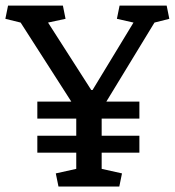

<svg xmlns="http://www.w3.org/2000/svg" viewBox="-45 -681 639 701"><path d="M91.3 -310.1H215.3L30.3 -598.6L-25.4 -612.3L-15.6 -660.6H184.6L194.3 -612.3L130.4 -598.6L288.1 -352.5H293L442.4 -598.6L381.8 -612.3L391.6 -660.6H563.5L573.2 -612.3L519 -598.6L343.3 -310.1H463.9V-248H326.2V-185.5H463.9V-123.5H326.2V-64.5L400.4 -47.9L390.6 0H168.5L158.7 -47.9L233.4 -64.5V-123.5H91.3V-185.5H233.4V-248H91.3Z"/></svg>

Font: NoticiaText-Regular
Style: Regular
Weight: 400
Designer: JM Sole
Foundry: JM Sole
Version: Version 1.003